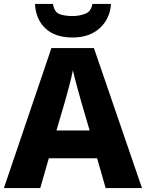

<svg xmlns="http://www.w3.org/2000/svg" viewBox="-20 -963 747 983"><path d="M453.1 -942.9C448.7 -917 436.5 -899.9 416.5 -892.6C396.5 -884.8 375 -880.9 352.1 -880.9C324.2 -880.9 301.3 -884.3 284.2 -891.1C267.1 -897.5 255.9 -915 251 -942.9H159.2C161.6 -890.6 179.7 -848.6 212.4 -817.9C245.1 -786.6 291.5 -771 352.1 -771C409.2 -771 455.6 -787.1 490.7 -818.8C525.4 -850.6 544.9 -891.6 548.3 -942.9ZM707 0 460.9 -716.8H243.2L0 0H186L230 -152.8H477.1L521 0ZM439 -294.9H269L311 -438C320.3 -469.7 345.7 -561 353 -603C362.3 -561 387.7 -472.2 397 -438Z"/></svg>

Font: Noto Reveo Sans
Style: Regular
Weight: 800
Designer: Monotype Design Team
Foundry: Monotype Imaging Inc.
Version: Version 2.007